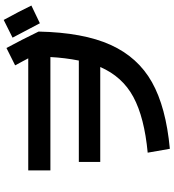

<svg xmlns="http://www.w3.org/2000/svg" viewBox="30 -920 940 1040"><g transform="rotate(-90 500.0 -400.0)"><path d="M990 -700 894 -654Q840 -758 816 -802L912 -850Q958 -766 990 -700ZM143 -327V-443H692Q707 -519 711 -597H97V-717H704Q700 -725 686.5 -750Q673 -775 666 -788L760 -835Q804 -754 849 -661Q844 -419 777 -271Q710 -123 575 -47Q440 29 214 50L193 -70Q384 -88 494.5 -147.5Q605 -207 657 -327Z"/></g></svg>

Font: Mplus 1p Bold
Style: Bold
Weight: 700
Version: Version 1.061